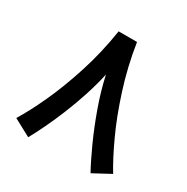

<svg xmlns="http://www.w3.org/2000/svg" viewBox="-152 -771 905 927"><g transform="rotate(30 300.0 -307.5)"><path d="M248.5 -638.2C235.4 -552.7 216.3 -471.2 191.4 -393.6C166.5 -315.9 139.6 -245.6 110.8 -183.1C82 -120.6 54.7 -69.3 29.8 -28.8L126 22.9C181.6 -77.6 263.2 -257.8 299.8 -427.2C311.5 -373 327.6 -317.4 347.7 -261.2C367.7 -205.1 389.2 -151.9 411.6 -102.5C434.1 -53.2 454.6 -11.2 473.6 22.9L569.8 -28.8C544.9 -69.3 518.1 -120.6 489.3 -183.1C460.4 -245.1 433.6 -315.4 408.7 -393.1C383.8 -470.7 364.3 -552.2 351.1 -638.2Z"/></g></svg>

Font: Vazirmatn Medium
Style: Regular
Weight: 500
Designer: Saber Rastikerdar
Foundry: Saber Rastikerdar
Version: Version 33.003